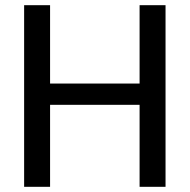

<svg xmlns="http://www.w3.org/2000/svg" viewBox="-20 -720 731 740"><path d="M518 0V-316H173V0H73V-700H173V-398H518V-700H618V0Z"/></svg>

Font: AWOL-DM Medium
Style: Regular
Weight: 500
Designer: Colophon Foundry, Jonny Pinhorn, Mikhail Sharanda
Foundry: Colophon Foundry
Version: Version 1.000;Glyphs 3.2.3 (3260)